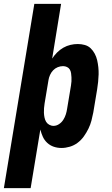

<svg xmlns="http://www.w3.org/2000/svg" viewBox="-56 -755 576 990"><path d="M-36 215 121 -735H259L213 -453Q224 -470 238.5 -484.5Q253 -499 270.5 -509Q288 -519 307 -523.5Q326 -528 345 -528Q364 -528 381.5 -523Q399 -518 411.5 -506Q424 -494 432.5 -478Q441 -462 445 -444.5Q449 -427 451 -408.5Q453 -390 452.5 -371Q452 -352 450 -333Q448 -314 445 -295L425 -175Q421 -154 415.5 -133Q410 -112 400 -91.5Q390 -71 376.5 -52Q363 -33 344.5 -19Q326 -5 304 1.5Q282 8 261 8Q240 8 221 1.5Q202 -5 187.5 -18.5Q173 -32 165 -49.5Q157 -67 152 -87L102 215ZM220 -106Q235 -106 248.5 -115Q262 -124 270.5 -137.5Q279 -151 283.5 -165.5Q288 -180 290 -194L310 -314Q312 -325 312.5 -335.5Q313 -346 312.5 -356.5Q312 -367 310.5 -377.5Q309 -388 304 -396.5Q299 -405 289.5 -409.5Q280 -414 269 -414Q255 -414 241.5 -408.5Q228 -403 218 -392.5Q208 -382 202 -368.5Q196 -355 194 -342L174 -222Q172 -209 171 -197Q170 -185 170.5 -173Q171 -161 173.5 -149Q176 -137 181.5 -127.5Q187 -118 197.5 -112Q208 -106 220 -106Z"/></svg>

Font: Iosevka Curly Heavy
Style: Italic
Weight: 900
Italic angle: -9°
Monospace: yes
Designer: Belleve Invis
Foundry: Belleve Invis
Version: Version 22.1.2; ttfautohint (v1.8.4)